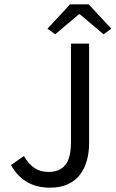

<svg xmlns="http://www.w3.org/2000/svg" viewBox="-20 -858 536 890"><path d="M212 12Q89 12 31 -93L91 -135Q113 -96 141 -78.5Q169 -61 204 -61Q257 -61 283 -93.5Q309 -126 309 -201V-656H393V-193Q393 -151 382.5 -113.5Q372 -76 350.5 -48Q329 -20 294.5 -4Q260 12 212 12ZM200 -725 305 -838H391L496 -725L460 -699L350 -792H346L236 -699Z"/></svg>

Font: SourceSansPro
Style: Book
Weight: 400
Designer: Paul D. Hunt
Foundry: Adobe Systems Incorporated
Version: Version 2.021;PS 2.000;hotconv 1.0.86;makeotf.lib2.5.63406